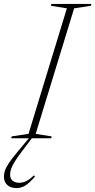

<svg xmlns="http://www.w3.org/2000/svg" viewBox="-89 -705 486 979"><path d="M252 -662.5 170.5 -675.5 173 -685H377L374.5 -675.5L289 -662.5L93 -22.5L174.5 -9.5L172 0H-32L-29.5 -9.5L56.5 -22.5ZM-37.5 185Q-37.5 206 -24.5 216.5Q-11.5 227 9 227Q27 227 44.2 218.8Q61.5 210.5 84 189L89.5 195Q61 228 40.2 241Q19.5 254 -4.5 254Q-35.5 254 -52.2 238Q-69 222 -69 195.5Q-69 181 -64 165.5Q-59 150 -44 127Q-29 104 0.5 69L64 -7H78.5L31 56Q2 94 -12.5 117.2Q-27 140.5 -32.2 155.8Q-37.5 171 -37.5 185Z"/></svg>

Font: Newsreader 36pt ExtraLight
Style: Italic
Weight: 250
Italic angle: -17°
Designer: Hugues Gentile
Foundry: Production Type
Version: Version 1.003